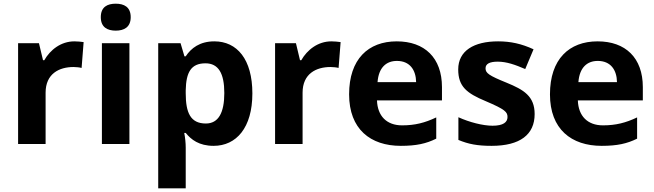

<svg xmlns="http://www.w3.org/2000/svg" viewBox="-20 -780 3545 1040"><path d="M383 -556C310 -556 252 -510 220 -454H213L191 -546H78V0H227V-278C227 -381 301 -417 378 -417C391 -417 412 -415 422 -412L433 -552C421 -554 398 -556 383 -556Z M607 -760C562 -760 526 -743 526 -687C526 -632 562 -614 607 -614C651 -614 688 -632 688 -687C688 -743 651 -760 607 -760ZM681 -546H532V0H681Z M1141 -556C1062 -556 1015 -519 986 -475H979L958 -546H837V240H986V20C986 -6 983 -34 978 -60H986C1015 -24 1058 10 1137 10C1260 10 1347 -88 1347 -274C1347 -459 1264 -556 1141 -556ZM1093 -437C1163 -437 1195 -383 1195 -276C1195 -169 1163 -111 1095 -111C1012 -111 986 -169 986 -275V-291C988 -389 1015 -437 1093 -437Z M1775 -556C1702 -556 1644 -510 1612 -454H1605L1583 -546H1470V0H1619V-278C1619 -381 1693 -417 1770 -417C1783 -417 1804 -415 1814 -412L1825 -552C1813 -554 1790 -556 1775 -556Z M2129 -556C1975 -556 1871 -460 1871 -269C1871 -80 1987 10 2151 10C2235 10 2289 -2 2343 -29V-144C2282 -115 2228 -101 2158 -101C2074 -101 2025 -152 2022 -236H2374V-308C2374 -467 2280 -556 2129 -556ZM2130 -450C2200 -450 2233 -401 2234 -335H2025C2031 -414 2072 -450 2130 -450Z M2876 -162C2876 -259 2817 -294 2724 -332C2628 -371 2610 -384 2610 -410C2610 -434 2632 -446 2676 -446C2725 -446 2771 -429 2825 -406L2870 -513C2805 -543 2746 -556 2678 -556C2547 -556 2462 -505 2462 -404C2462 -311 2508 -275 2611 -232C2717 -187 2729 -173 2729 -146C2729 -118 2706 -99 2648 -99C2596 -99 2522 -118 2463 -145V-22C2518 1 2567 10 2643 10C2797 10 2876 -51 2876 -162Z M3217 -556C3063 -556 2959 -460 2959 -269C2959 -80 3075 10 3239 10C3323 10 3377 -2 3431 -29V-144C3370 -115 3316 -101 3246 -101C3162 -101 3113 -152 3110 -236H3462V-308C3462 -467 3368 -556 3217 -556ZM3218 -450C3288 -450 3321 -401 3322 -335H3113C3119 -414 3160 -450 3218 -450Z"/></svg>

Font: Noto Sans Arabic UI
Style: Bold
Weight: 700
Designer: Monotype Design Team, Nadine Chahine and Nizar Qandah
Foundry: Monotype Imaging Inc.
Version: Version 2.010